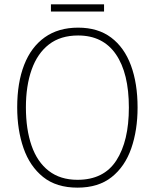

<svg xmlns="http://www.w3.org/2000/svg" viewBox="-20 -852 711 882"><path d="M612 -358Q612 -254 583 -170.5Q554 -87 493 -38.5Q432 10 336 10Q239 10 178 -39Q117 -88 88 -171.5Q59 -255 59 -359Q59 -472 91 -554Q123 -636 185.5 -680.5Q248 -725 339 -725Q430 -725 490.5 -679.5Q551 -634 581.5 -551.5Q612 -469 612 -358ZM99 -359Q99 -258 125 -183Q151 -108 204 -67Q257 -26 336 -26Q457 -26 514.5 -115Q572 -204 572 -358Q572 -516 512.5 -602.5Q453 -689 339 -689Q258 -689 205 -648Q152 -607 125.5 -532.5Q99 -458 99 -359ZM458 -832V-799H214V-832Z"/></svg>

Font: Noto Sans Tamil SemiCondensed ExtraLight
Style: Regular
Weight: 200
Width: 4
Designer: Jelle Bosma - Monotype Design Team
Foundry: Monotype Imaging Inc.
Version: Version 2.004; ttfautohint (v1.8.4.7-5d5b)